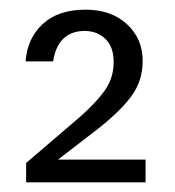

<svg xmlns="http://www.w3.org/2000/svg" viewBox="-20 -729 362 397"><path d="M281 -399V-352H34V-392L145 -487Q179 -517 197 -542.5Q215 -568 215 -601Q215 -632 198 -648.5Q181 -665 155 -665Q127 -665 110.5 -648.5Q94 -632 90 -602H33Q36 -649 68 -679Q100 -709 157 -709Q210 -709 242.5 -679Q275 -649 275 -603Q275 -563 253 -532Q231 -501 183 -463L100 -399Z"/></svg>

Font: Fz Poppins Light
Style: Regular
Weight: 300
Designer: Ninad Kale (Devanagari), Jonny Pinhorn (Latin)
Foundry: Indian Type Foundry
Version: Vit hóa bi Vntype.Com & FontZin.Com